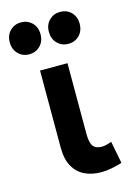

<svg xmlns="http://www.w3.org/2000/svg" viewBox="-145 -791 598 865"><g transform="rotate(-15 154.0 -359.0)"><path d="M218.5 14Q174 14 140.2 -2.5Q106.5 -19 87.8 -53.2Q69 -87.5 69 -141V-500H197V-170.5Q197 -129.5 209.2 -113Q221.5 -96.5 249 -96.5Q259 -96.5 270.8 -99.2Q282.5 -102 295.5 -107L315.5 -3.5Q290 4.5 265.2 9.2Q240.5 14 218.5 14ZM42 -583Q11.5 -583 -9.2 -603.8Q-30 -624.5 -30 -657.5Q-30 -691 -9.2 -711.5Q11.5 -732 42 -732Q72 -732 92.8 -711.5Q113.5 -691 113.5 -657.5Q113.5 -624.5 92.8 -603.8Q72 -583 42 -583ZM224 -583Q194 -583 173.2 -603.8Q152.5 -624.5 152.5 -657.5Q152.5 -691 173.2 -711.5Q194 -732 224 -732Q255 -732 275.5 -711.5Q296 -691 296 -657.5Q296 -624.5 275.5 -603.8Q255 -583 224 -583Z"/></g></svg>

Font: Geologica Thin Roman Medium
Style: Regular
Weight: 500
Version: Version 1.010;gftools[0.9.28]